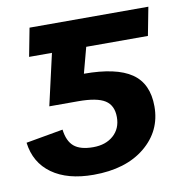

<svg xmlns="http://www.w3.org/2000/svg" viewBox="-66 -590 629 662"><g transform="rotate(-10 248.5 -259.0)"><path d="M61 -429 80 -528H496L477 -429H261L237 -339Q350 -339 403.5 -302.5Q457 -266 457 -186Q457 -100 390 -45Q323 10 210 10Q119 10 64.5 -29Q10 -68 1 -139L131 -162Q136 -121 158 -102.5Q180 -84 225 -84Q269 -84 296 -108Q323 -132 323 -172Q323 -213 295 -231Q267 -249 201 -249H100L141 -429Z"/></g></svg>

Font: Libra Sans
Style: Bold Italic
Weight: 700
Italic angle: -12°
Foundry: Context Ltd
Version: Version 1.002